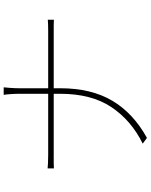

<svg xmlns="http://www.w3.org/2000/svg" viewBox="92 -889 816 1040"><g transform="rotate(-90 500.0 -369.0)"><path d="M108 -519Q116 -518 137.5 -517Q159 -516 182 -516H512V-675Q512 -696 510 -723Q508 -750 506 -757H547Q546 -750 544 -723Q542 -696 542 -675V-516H849Q865 -516 885.5 -516.5Q906 -517 913 -518V-485Q906 -486 885.5 -486Q865 -486 848 -486H542V-451Q542 -283 474.5 -169Q407 -55 273 19L242 -4Q368 -66 440 -174Q512 -282 512 -451V-486H183Q159 -486 137.5 -486Q116 -486 108 -485Z"/></g></svg>

Font: Source Han Sans SC ExtraLight
Style: Regular
Weight: 250
Designer: Ryoko NISHIZUKA 西塚涼子 (kana, bopomofo & ideographs); Paul D. Hunt (Latin, Greek & Cyrillic); Sandoll Communications 산돌커뮤니
Foundry: Adobe
Version: Version 2.004;hotconv 1.0.118;makeotfexe 2.5.65603